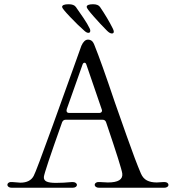

<svg xmlns="http://www.w3.org/2000/svg" viewBox="-20 -887 830 906"><path d="M36 -1Q26 -1 20.5 -5Q15 -9 15 -15Q15 -21 21 -25Q27 -29 38 -28Q71 -25 76 -25Q122 -25 139 -57Q150 -77 228.5 -294Q307 -511 325 -562L364 -671Q377 -700 395 -700Q405 -700 412.5 -694.5Q420 -689 426 -673Q457 -597 522 -404Q535 -367 577.5 -246.5Q620 -126 645 -68Q655 -45 673.5 -35.5Q692 -26 720 -26Q730 -26 752 -28H756Q765 -28 770 -24Q775 -20 775 -14Q775 -9 769.5 -5Q764 -1 754 -1H448Q438 -1 432.5 -5Q427 -9 427 -15Q427 -21 433.5 -25Q440 -29 450 -28Q476 -26 489 -26Q562 -26 557 -68Q554 -94 481 -309Q477 -322 464 -322H290Q278 -322 273 -310Q188 -71 187 -52Q186 -37 199.5 -30.5Q213 -24 244 -24Q279 -24 320 -28H323Q332 -28 337.5 -24Q343 -20 343 -14Q343 -9 337.5 -5Q332 -1 322 -1ZM295 -372Q294 -369 294 -365Q294 -354 307 -354H448Q456 -354 459.5 -359Q463 -364 460 -371L388 -581Q385 -591 379 -591Q372 -591 369 -581ZM379 -741Q349 -767 311 -807Q273 -847 273 -854Q273 -867 304 -867Q329 -867 338 -854Q355 -830 374 -802Q393 -774 403 -753Q406 -747 406 -742Q406 -732 397 -732Q389 -732 379 -741ZM485 -742Q454 -773 421.5 -810Q389 -847 389 -854Q389 -867 419 -867Q443 -867 452 -854Q488 -801 512 -753Q517 -743 517 -738Q517 -729 508 -729Q498 -729 485 -742Z"/></svg>

Font: Hina Mincho
Style: Regular
Weight: 400
Designer: satsuyako
Foundry: satsuyako
Version: Version 1.100